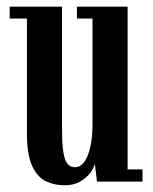

<svg xmlns="http://www.w3.org/2000/svg" viewBox="-20 -543 456 574"><path d="M173.5 11Q142.5 11 117 -1.2Q91.5 -13.5 76 -47.2Q60.5 -81 60.5 -146.5V-487.5H9V-523H165.5V-158Q165.5 -110.5 169.8 -85.8Q174 -61 182.8 -52Q191.5 -43 204.5 -43Q228 -43 242.2 -78.2Q256.5 -113.5 256.5 -172V-487.5H210V-523H361.5V-36.5H406V0H270L263.5 -54Q261 -41.5 249.8 -26.2Q238.5 -11 219 0Q199.5 11 173.5 11Z"/></svg>

Font: Imbue 10pt SemiBold
Style: Regular
Weight: 600
Designer: Tyler Finck
Foundry: Etcetera Type Company
Version: Version 1.102; ttfautohint (v1.8.3)